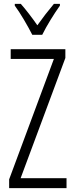

<svg xmlns="http://www.w3.org/2000/svg" viewBox="-20 -967 382 987"><path d="M146 -788H197C220 -835 258 -896 288 -938V-947H257C223 -906 202 -879 172 -837C145 -876 112 -919 87 -947H56V-938C85 -899 122 -835 146 -788ZM322 0V-51H86L316 -669V-714H35V-664H257L27 -45V0Z"/></svg>

Font: Noto Sans Gujarati ExtraCondensed Light
Style: Regular
Weight: 300
Width: 2
Designer: Jelle Bosma - Monotype Design Team, Universal Thirst
Foundry: Monotype Imaging Inc.
Version: Version 2.106